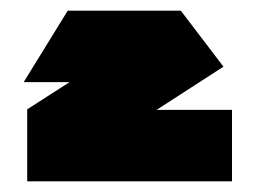

<svg xmlns="http://www.w3.org/2000/svg" viewBox="-20 -814 480 360"><path d="M25 -660V-661L107 -794H319L323 -660ZM111 -503 31 -608V-609L319 -794L399 -689ZM31 -474V-608H415V-474Z"/></svg>

Font: Foldit Black
Style: Regular
Weight: 900
Version: Version 1.003